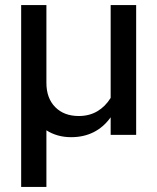

<svg xmlns="http://www.w3.org/2000/svg" viewBox="-20 -529 617 753"><path d="M63 204V-509H162V-204Q162 -144 196.5 -109Q231 -74 289 -74Q330 -74 361.5 -92.5Q393 -111 414 -145V-509H514V0H414V-69Q386 -30 347 -10.5Q308 9 259 9Q231 9 206.5 2Q182 -5 162 -18V204Z"/></svg>

Font: Red Hat Display SemiBold
Style: Regular
Weight: 600
Designer: Pentagram, MCKL
Foundry: Pentagram, MCKL
Version: Version 1.023